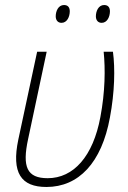

<svg xmlns="http://www.w3.org/2000/svg" viewBox="-20 -735 509 765"><path d="M385 -644C407 -644 418 -668 418 -690C418 -705 411 -715 395 -715C372 -715 362 -690 362 -670C362 -654 371 -644 385 -644ZM225 -644C247 -644 258 -668 258 -690C258 -705 251 -715 235 -715C212 -715 202 -690 202 -670C202 -654 211 -644 225 -644ZM165 10C293 10 385 -86 418 -267C437 -368 439 -462 430 -529H393C400 -461 399 -369 380 -269C351 -112 273 -25 170 -25C87 -25 68 -70 92 -181L166 -529H128L53 -179C25 -46 64 10 165 10Z"/></svg>

Font: Noto Sans SemiCondensed ExtraLight
Style: Italic
Weight: 200
Width: 4
Italic angle: -12°
Designer: Monotype Design Team
Foundry: Monotype Imaging Inc.
Version: Version 2.013